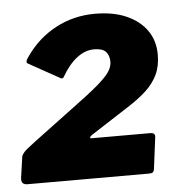

<svg xmlns="http://www.w3.org/2000/svg" viewBox="-46 -898 540 554"><g transform="rotate(-5 223.5 -620.5)"><path d="M163 -593Q212 -629 237 -650.5Q262 -672 271.5 -686.5Q281 -701 281 -715Q281 -734 271 -744.5Q261 -755 237 -755Q211 -755 187 -736.5Q163 -718 143 -683Q139 -677 133 -681L43 -731Q35 -735 48 -752Q83 -802 135 -829.5Q187 -857 248 -857Q302 -857 340 -840Q378 -823 398.5 -793.5Q419 -764 419 -724Q419 -691 407.5 -666.5Q396 -642 374 -621.5Q352 -601 319 -580L209 -509Q204 -505 203.5 -502.5Q203 -500 207 -500H378Q392 -500 391 -488L379 -394Q378 -389 375 -386.5Q372 -384 364 -384H12Q-7 -384 -5 -403L4 -466Q6 -471 11.5 -477.5Q17 -484 45 -505Z"/></g></svg>

Font: Libre Franklin Black
Style: Italic
Weight: 900
Italic angle: -8°
Designer: Pablo Impallari, Rodrigo Fuenzalida, Nhung Nguyen
Foundry: Impallari Type
Version: Version 3.000